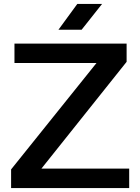

<svg xmlns="http://www.w3.org/2000/svg" viewBox="-20 -949 709 969"><path d="M36 0V-94L467 -631H53V-729H619V-637L189 -98H632V0ZM275 -799 370 -929H495L392 -799Z"/></svg>

Font: Hubot Sans Medium
Style: Regular
Weight: 500
Designer: Deni Anggara
Foundry: GitHub, Inc., Subsidiary of Microsoft Corporation
Version: Version 2.000